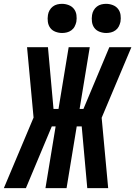

<svg xmlns="http://www.w3.org/2000/svg" viewBox="-48 -981 705 1001"><path d="M516 0H407L378 -322H352L299 0H189L242 -322H222L87 0H-28L127 -368L93 -735H202L231 -413H257L310 -735H420L367 -413H387L522 -735H637L482 -367ZM506 -809Q488 -809 471 -815.5Q454 -822 444 -835.5Q434 -849 431.5 -867Q429 -885 432 -903Q434 -916 440.5 -927.5Q447 -939 457.5 -947Q468 -955 480.5 -958Q493 -961 505 -961Q523 -961 540 -954.5Q557 -948 567.5 -934.5Q578 -921 580.5 -903Q583 -885 580 -867Q577 -854 571 -842.5Q565 -831 554 -823Q543 -815 530.5 -812Q518 -809 506 -809ZM276 -809Q258 -809 241 -815.5Q224 -822 214 -835.5Q204 -849 201.5 -867Q199 -885 202 -903Q204 -916 210.5 -927.5Q217 -939 227.5 -947Q238 -955 250.5 -958Q263 -961 275 -961Q293 -961 310 -954.5Q327 -948 337.5 -934.5Q348 -921 350.5 -903Q353 -885 350 -867Q347 -854 341 -842.5Q335 -831 324 -823Q313 -815 300.5 -812Q288 -809 276 -809Z"/></svg>

Font: Iosevka Extrabold Extended
Style: Italic
Weight: 800
Width: 7
Italic angle: -9°
Monospace: yes
Designer: Belleve Invis
Foundry: Belleve Invis
Version: Version 32.5.0; ttfautohint (v1.8.4)